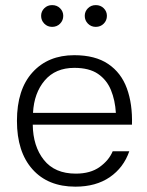

<svg xmlns="http://www.w3.org/2000/svg" viewBox="-20 -715 569 741"><path d="M106.4 -233.9Q107.4 -150.4 149.4 -97.7Q191.4 -44.9 272.5 -44.9Q329.1 -44.9 364.7 -70.6Q400.4 -96.2 415 -131.3H479Q457 -67.9 403.6 -31.2Q350.1 5.4 271 5.4Q165 5.4 105.2 -61.8Q45.4 -128.9 45.4 -248.5Q45.4 -369.6 105.5 -435.8Q165.5 -502 266.6 -502Q347.7 -502 397.7 -468Q447.8 -434.1 469.7 -373.8Q491.7 -313.5 489.3 -233.9ZM107.4 -279.3H427.2Q424.3 -328.1 408.2 -367.4Q392.1 -406.7 358.2 -429.9Q324.2 -453.1 267.1 -453.1Q193.8 -453.1 152.6 -404.5Q111.3 -356 107.4 -279.3ZM138.7 -653.8Q138.7 -670.9 150.9 -683.1Q163.1 -695.3 181.2 -695.3Q199.7 -695.3 211.9 -683.1Q224.1 -670.9 224.1 -653.8Q224.1 -636.2 211.9 -623.8Q199.7 -611.3 181.2 -611.3Q163.1 -611.3 150.9 -623.8Q138.7 -636.2 138.7 -653.8ZM307.1 -653.8Q307.1 -670.9 319.3 -683.1Q331.5 -695.3 349.6 -695.3Q368.2 -695.3 380.4 -683.1Q392.6 -670.9 392.6 -653.8Q392.6 -636.2 380.4 -623.8Q368.2 -611.3 349.6 -611.3Q331.5 -611.3 319.3 -623.8Q307.1 -636.2 307.1 -653.8Z"/></svg>

Font: Estedad-FD Light
Style: Regular
Weight: 300
Designer: Amin Abedi
Version: Version 7.3